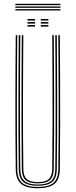

<svg xmlns="http://www.w3.org/2000/svg" viewBox="-20 -985 398 1010"><path d="M178.8 5Q117.5 5 90.5 -18.2Q63.5 -41.5 62.8 -95Q61.8 -181.8 61.4 -269.2Q61 -356.8 61 -444.9Q61 -533 61.5 -621.8Q62 -710.5 62.8 -800H70.8Q70 -711.2 69.5 -623.5Q69 -535.8 68.9 -448.2Q68.8 -360.8 69.2 -272.8Q69.8 -184.8 70.8 -95Q71.5 -43.8 97.2 -22.6Q123 -1.5 178.8 -1.5Q234.8 -1.5 260.4 -22.6Q286 -43.8 286.8 -95Q288 -182 288.4 -269.5Q288.8 -357 288.6 -445.1Q288.5 -533.2 288 -622Q287.5 -710.8 286.8 -800H294.8Q295.8 -680.8 296.2 -564.1Q296.8 -447.5 296.5 -331Q296.2 -214.5 294.8 -95Q294 -41.5 267 -18.2Q240 5 178.8 5ZM178.8 -7.8Q127.8 -7.8 103.5 -27.4Q79.2 -47 78.8 -95.2Q77.8 -182.2 77.2 -269.8Q76.8 -357.2 76.9 -445.1Q77 -533 77.5 -621.8Q78 -710.5 78.8 -800H86.8Q86 -711 85.5 -623.2Q85 -535.5 84.9 -448.1Q84.8 -360.8 85.2 -272.8Q85.8 -184.8 86.8 -95.2Q87.2 -51.2 109.1 -32.8Q131 -14.2 178.8 -14.2Q226.5 -14.2 248.4 -32.8Q270.2 -51.2 270.8 -95.2Q272 -182.5 272.4 -270Q272.8 -357.5 272.6 -445.4Q272.5 -533.2 272 -621.9Q271.5 -710.5 270.8 -800H278.8Q279.5 -711 280 -623.2Q280.5 -535.5 280.6 -448.1Q280.8 -360.8 280.4 -272.8Q280 -184.8 278.8 -95.2Q278.2 -47 254 -27.4Q229.8 -7.8 178.8 -7.8ZM178.8 -20.5Q134.2 -20.5 114.8 -38Q95.2 -55.5 94.8 -95.5Q93.2 -212.2 93 -328.8Q92.8 -445.2 93.2 -562.9Q93.8 -680.5 94.8 -800H102.8Q102 -711.2 101.5 -622.9Q101 -534.5 100.9 -446.5Q100.8 -358.5 101.2 -270.8Q101.8 -183 102.8 -95.5Q103.2 -58.8 121 -42.9Q138.8 -27 178.8 -27Q219 -27 236.6 -42.9Q254.2 -58.8 254.8 -95.5Q256.2 -212.5 256.5 -329Q256.8 -445.5 256.2 -563Q255.8 -680.5 254.8 -800H262.8Q263.5 -711.2 264 -622.8Q264.5 -534.2 264.6 -446.2Q264.8 -358.2 264.4 -270.5Q264 -182.8 262.8 -95.5Q262.2 -55.5 242.8 -38Q223.2 -20.5 178.8 -20.5ZM194.5 -877V-885H234.5V-877ZM124.5 -845V-853H164.5V-845ZM124.5 -861V-869H164.5V-861ZM124.5 -877V-885H164.5V-877ZM194.5 -845V-853H234.5V-845ZM194.5 -861V-869H234.5V-861ZM60.8 -958V-965H297.8V-958ZM60.8 -930V-937H297.8V-930ZM60.8 -944V-951H297.8V-944Z"/></svg>

Font: Big Shoulders Inline Text Thin Thin
Style: Regular
Weight: 250
Version: Version 2.002